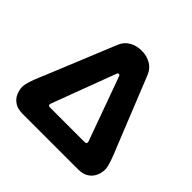

<svg xmlns="http://www.w3.org/2000/svg" viewBox="-176 -886 1060 1060"><g transform="rotate(45 353.5 -356.0)"><path d="M137 0Q98 0 74.5 -16Q51 -32 40.5 -56Q30 -80 30 -104Q30 -123 39 -150.5Q48 -178 58.5 -202.5Q69 -227 73 -237L239 -642Q253 -676 284.5 -694Q316 -712 356 -712Q395 -712 426.5 -694Q458 -676 472 -642L635 -237Q639 -227 649 -202.5Q659 -178 668 -150.5Q677 -123 677 -104Q677 -80 666.5 -56Q656 -32 632.5 -16Q609 0 571 0ZM219 -132H490Q507 -132 502 -150L367 -523Q364 -532 357 -532Q350 -532 347 -523L207 -150Q201 -132 219 -132Z"/></g></svg>

Font: MuseoModerno
Style: Bold
Weight: 700
Designer: Pablo Cosgaya, Héctor Gatti, Marcela Romero, and the Authors of The MuseoModerno Project.
Foundry: Omnibus-Type Team
Version: Version 1.001